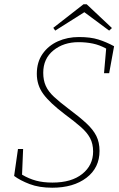

<svg xmlns="http://www.w3.org/2000/svg" viewBox="-20 -863 558 897"><path d="M46 -41 64 -167H88L83 -47Q115 -28 148.5 -19Q182 -10 225 -10Q314 -10 364.5 -50.5Q415 -91 415 -155Q415 -191 401 -217.5Q387 -244 358 -269.5Q329 -295 283 -329Q213 -382 182.5 -423.5Q152 -465 152 -518Q152 -573 179 -611.5Q206 -650 250.5 -670Q295 -690 349 -690Q403 -690 439.5 -678.5Q476 -667 513 -647L490 -521H466L476 -636Q445 -653 413.5 -659.5Q382 -666 347 -666Q277 -666 229.5 -627.5Q182 -589 182 -523Q182 -488 194 -461.5Q206 -435 232.5 -410.5Q259 -386 300 -355Q351 -317 383 -287.5Q415 -258 430 -228Q445 -198 445 -158Q445 -79 384 -32.5Q323 14 224 14Q163 14 118.5 -3Q74 -20 46 -41ZM385 -843 503 -732 490 -720 374 -806 238 -720 229 -733 370 -843Z"/></svg>

Font: Source Serif 4 SmText ExtraLight
Style: Italic
Weight: 200
Italic angle: -12°
Designer: Frank Grießhammer
Foundry: Adobe
Version: Version 4.005;hotconv 1.1.0;makeotfexe 2.6.0